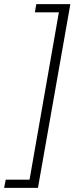

<svg xmlns="http://www.w3.org/2000/svg" viewBox="-89 -755 363 936"><path d="M254 -735 96 161H-69L-61 121H55L198 -695H81L88 -735Z"/></svg>

Font: Archivo SemiBold Thin
Style: Italic
Weight: 250
Italic angle: -10°
Version: Version 2.001